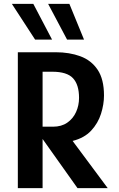

<svg xmlns="http://www.w3.org/2000/svg" viewBox="-20 -965 611 985"><path d="M532.5 0H377.5L198.5 -252V0H71.5V-697H265.5Q336.5 -697 392.5 -676.2Q448.5 -655.5 481 -607Q513.5 -558.5 513.5 -475Q513.5 -429.5 498.2 -381.2Q483 -333 447.8 -295Q412.5 -257 352.5 -242ZM198.5 -315H251.5Q295.5 -315 325.2 -335.8Q355 -356.5 370.2 -390.2Q385.5 -424 385.5 -463Q385.5 -530.5 354.5 -563.8Q323.5 -597 248.5 -597H198.5ZM160 -762 41 -945H151L247 -762ZM324 -762 227 -945H336L411 -762Z"/></svg>

Font: Alatsi
Style: Regular
Weight: 400
Designer: Spyros Zevelakis, Eben Sorkin
Foundry: www.sorkintype.com
Version: Version 1.008; ttfautohint (v1.8.4.7-5d5b)